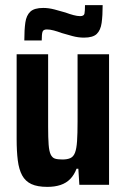

<svg xmlns="http://www.w3.org/2000/svg" viewBox="-20 -722 494 750"><path d="M165 8Q126 8 102.5 -3Q79 -14 66.5 -37Q54 -60 49.5 -95.5Q45 -131 45 -179V-510H168V-227Q168 -183 170 -157Q172 -131 178 -118.5Q184 -106 194.5 -102.5Q205 -99 224 -99Q243 -99 255 -104.5Q267 -110 273 -125.5Q279 -141 281 -170.5Q283 -200 283 -247V-510H406V0H290L286 -63H279Q270 -39 254.5 -23Q239 -7 216.5 0.5Q194 8 165 8ZM75 -564Q75 -606 79 -634Q83 -662 98.5 -676.5Q114 -691 149 -691Q170 -691 193 -685Q216 -679 236 -673Q252 -667 267 -663Q282 -659 293 -659Q308 -659 310 -669Q312 -679 312 -702H381Q381 -661 377 -632.5Q373 -604 358 -589.5Q343 -575 308 -575Q286 -575 263.5 -581Q241 -587 221 -593Q205 -599 190 -603Q175 -607 163 -607Q149 -607 146 -597.5Q143 -588 143 -564Z"/></svg>

Font: Saira Condensed
Style: Bold
Weight: 700
Width: 3
Designer: Hector Gatti with collaboration of the Omnibus-Type team
Foundry: Omnibus-Type
Version: Version 1.101